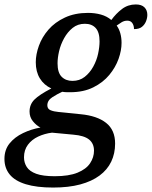

<svg xmlns="http://www.w3.org/2000/svg" viewBox="-59 -604 683 864"><path d="M180 240Q106 240 57 225Q8 210 -15.5 181Q-39 152 -39 111Q-39 70 -16 41.5Q7 13 44.5 -5Q82 -23 123 -30Q104 -40 89 -58.5Q74 -77 74 -102Q74 -134 96 -156Q118 -178 172 -206Q139 -221 120.5 -251Q102 -281 102 -324Q102 -359 116 -398Q130 -437 159 -470.5Q188 -504 233 -525Q278 -546 337 -546Q368 -546 395 -538.5Q422 -531 442 -514Q463 -543 490 -563.5Q517 -584 552 -584Q578 -584 591 -571Q604 -558 604 -537Q604 -523 598 -508Q592 -493 579.5 -483Q567 -473 544 -473Q544 -489 536.5 -500Q529 -511 514 -511Q500 -511 488.5 -504Q477 -497 466 -489Q477 -474 482.5 -454Q488 -434 488 -411Q488 -377 474.5 -339Q461 -301 433 -267Q405 -233 361 -211Q317 -189 257 -189Q252 -189 245.5 -189Q239 -189 233 -189.5Q227 -190 221 -191Q199 -181 176.5 -166.5Q154 -152 154 -130Q154 -114 168.5 -108Q183 -102 205 -100L304 -90Q378 -83 418.5 -51Q459 -19 459 42Q459 87 441.5 123.5Q424 160 389 186Q354 212 302 226Q250 240 180 240ZM187 189Q251 189 290 173Q329 157 346.5 130.5Q364 104 364 74Q364 42 342 24Q320 6 271 2L175 -7Q142 -3 113 10.5Q84 24 66.5 47.5Q49 71 49 104Q49 128 61.5 147.5Q74 167 104 178Q134 189 187 189ZM267 -240Q299 -240 322 -258Q345 -276 360.5 -304Q376 -332 382.5 -362.5Q389 -393 389 -418Q389 -459 371.5 -478Q354 -497 323 -497Q291 -497 268 -478.5Q245 -460 229.5 -432Q214 -404 207 -374Q200 -344 200 -319Q200 -277 218.5 -258.5Q237 -240 267 -240Z"/></svg>

Font: ET Text
Style: Italic
Weight: 470
Italic angle: -12°
Designer: Monotype Design Team
Foundry: Monotype Imaging Inc.
Version: Version 2.009